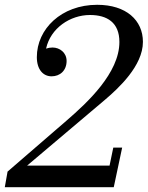

<svg xmlns="http://www.w3.org/2000/svg" viewBox="-30 -780 616 800"><path d="M444 0 479 -165H442L426.5 -90H83L406.5 -363.5C463.5 -412 565.5 -505.5 565.5 -605.5C565.5 -695.5 496 -760 375 -760C225.5 -760 123.5 -659 123.5 -542C123.5 -490 150 -462 185 -462C220 -462 247.5 -486 247.5 -526C247.5 -561 218.5 -582 189 -582C179.5 -582 170.5 -580.5 162 -577.5C180.5 -662.5 262 -717.5 345 -717.5C416 -717.5 467.5 -686.5 467.5 -605C467.5 -476 334 -352.5 248.5 -278.5L1.5 -65L-10 0Z"/></svg>

Font: Bodoni* 06pt
Style: Italic
Weight: 400
Italic angle: -13°
Version: Version 2.3